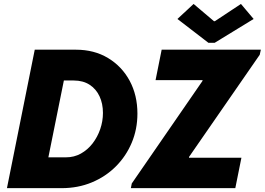

<svg xmlns="http://www.w3.org/2000/svg" viewBox="-20 -978 1376 998"><path d="M16.1 0 160.6 -719.7H374.5Q469.7 -719.7 541.7 -676.3Q613.8 -632.8 654.1 -557.9Q694.3 -482.9 694.3 -387.7Q694.3 -306.6 664.8 -236.3Q635.3 -166 582 -112.8Q528.8 -59.6 457 -29.8Q385.3 0 300.3 0ZM231.4 -160.2H322.8Q365.2 -160.2 400.4 -179.7Q435.5 -199.2 461.2 -232.4Q486.8 -265.6 501 -306.9Q515.1 -348.1 515.1 -391.1Q515.1 -439.5 497.3 -477.5Q479.5 -515.6 445.6 -537.6Q411.6 -559.6 362.8 -559.6H312ZM660.2 0 665 -24.4 1032.7 -557.6V-561.5H788.6L820.3 -719.7H1335.9L1330.1 -693.4L962.4 -162.1V-158.2H1234.9L1203.1 0ZM1063.5 -755.4 902.3 -879.4 986.3 -957.5 1092.3 -867.7H1096.7L1232.4 -957.5L1298.3 -879.4L1095.7 -755.4Z"/></svg>

Font: Reddit Sans Black
Style: Italic
Weight: 900
Italic angle: -11.25°
Designer: Stephen Hutchings
Version: Version 1.013